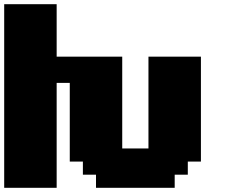

<svg xmlns="http://www.w3.org/2000/svg" viewBox="-20 -895 1102 915"><path d="M437.5 0H812.5V-62.5H875V-125H937.5V-625H687.5V-187.5H562.5V-625H250V-875H0V0H250V-500H312.5V-125H375V-62.5H437.5Z"/></svg>

Font: Faithful 32x
Style: Bold
Weight: 400
Foundry: Faithful Resource Pack
Version: Version 1.0; January 27, 2023